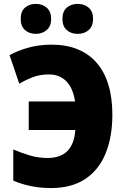

<svg xmlns="http://www.w3.org/2000/svg" viewBox="-20 -952 640 982"><path d="M230.5 -571.3Q185.5 -571.3 150.1 -558.1Q114.7 -544.9 78.6 -523.9L28.8 -669.9Q72.3 -693.8 126.5 -708.7Q180.7 -723.6 245.1 -723.6Q318.8 -723.6 376.5 -700.2Q434.1 -676.8 473.9 -631.3Q513.7 -585.9 534.2 -519Q554.7 -452.1 554.7 -365.2Q554.7 -251.5 520 -167Q485.4 -82.5 415.8 -36.4Q346.2 9.8 240.7 9.8Q186 9.8 136.7 -0.5Q87.4 -10.7 47.9 -28.3V-187.5Q91.8 -168.9 134.3 -156.5Q176.8 -144 224.1 -144Q256.3 -144 281.7 -153.1Q307.1 -162.1 324.7 -179.7Q342.3 -197.3 352.5 -224.1Q362.8 -251 365.2 -287.1H127V-433.1H363.8Q359.4 -463.4 349.4 -488.5Q339.4 -513.7 323 -532.2Q306.6 -550.8 283.7 -561Q260.7 -571.3 230.5 -571.3ZM85.9 -855Q85.9 -893.6 107.7 -912.8Q129.4 -932.1 163.1 -932.1Q196.8 -932.1 219.2 -912.4Q241.7 -892.6 241.7 -855Q241.7 -818.8 219.2 -798.8Q196.8 -778.8 163.1 -778.8Q129.4 -778.8 107.7 -798.3Q85.9 -817.9 85.9 -855ZM299.3 -855Q299.3 -893.6 321.3 -912.8Q343.3 -932.1 377.4 -932.1Q412.1 -932.1 434.1 -912.4Q456.1 -892.6 456.1 -855Q456.1 -818.8 434.1 -798.8Q412.1 -778.8 377.4 -778.8Q342.8 -778.8 321 -798.6Q299.3 -818.4 299.3 -855Z"/></svg>

Font: Open Sans SemiCondensed ExtraBold
Style: Regular
Weight: 800
Width: 4
Designer: Monotype Design Team
Foundry: Monotype Imaging Inc.
Version: Version 3.000